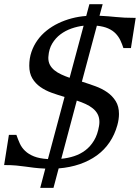

<svg xmlns="http://www.w3.org/2000/svg" viewBox="-80 -802 674 925"><path d="M113.8 103 138.2 10.3Q106 8.8 84 6.1Q62 3.4 41.7 0.5Q21.5 -2.4 -1.7 -4.6Q-24.9 -6.8 -60.1 -6.8L-37.1 -152.3H-1Q6.3 -130.9 15.4 -110.8Q24.4 -90.8 41 -75Q57.6 -59.1 83.7 -48.6Q109.9 -38.1 150.9 -35.6L231 -335Q199.2 -344.2 168.7 -355.2Q138.2 -366.2 114.3 -383.1Q90.3 -399.9 75.7 -424.6Q61 -449.2 61 -485.4Q61 -521 71.5 -551.8Q82 -582.5 100.6 -608.4Q119.1 -634.3 144.8 -654.8Q170.4 -675.3 200.9 -689.9Q231.4 -704.6 265.6 -713.6Q299.8 -722.7 335.4 -725.1L350.6 -781.7H414.6L399.4 -726.1Q423.8 -725.1 442.4 -723.4Q460.9 -721.7 479.7 -720Q498.5 -718.3 520.5 -717Q542.5 -715.8 573.7 -715.8L550.8 -570.3H514.6Q508.3 -589.8 499.8 -607.9Q491.2 -626 477.1 -640.6Q462.9 -655.3 441.2 -665Q419.4 -674.8 386.7 -678.2L314.5 -408.7Q347.2 -398.4 379.4 -386.7Q411.6 -375 436.8 -357.4Q461.9 -339.8 477.5 -314.7Q493.2 -289.6 493.2 -252.9Q493.2 -227.5 485.4 -199.2Q472.7 -153.3 447.8 -116.5Q422.9 -79.6 386.5 -53.2Q350.1 -26.9 303.7 -11Q257.3 4.9 202.6 9.3L177.7 103ZM397 -194.3Q397.9 -199.7 398.4 -204.6Q398.9 -209.5 398.9 -214.4Q398.9 -235.8 390.4 -252Q381.8 -268.1 366.9 -280Q352.1 -292 332.3 -301Q312.5 -310.1 290 -317.4L215.3 -37.1Q247.6 -40 277.3 -49.8Q307.1 -59.6 331.3 -77.9Q355.5 -96.2 372.8 -124.8Q390.1 -153.3 397 -194.3ZM153.3 -530.8Q152.8 -528.3 152.8 -523.4Q152.8 -503.9 160.6 -489.3Q168.5 -474.6 182.4 -463.4Q196.3 -452.1 215.1 -443.4Q233.9 -434.6 255.4 -427.2L322.8 -678.2Q293.5 -674.8 264.2 -664.6Q234.9 -654.3 211.2 -636.5Q187.5 -618.7 171.6 -592.3Q155.8 -565.9 153.3 -530.8Z"/></svg>

Font: Arian Grqi
Style: Italic
Weight: 400
Italic angle: -15°
Designer: Ruben Hakobyan (Tarumian)
Foundry: Ruben Hakobyan (Tarumian)
Version: Version 1.002